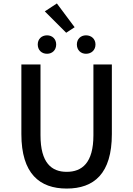

<svg xmlns="http://www.w3.org/2000/svg" viewBox="-20 -1081 773 1114"><path d="M364 -891 413 -923 310 -1061 240 -1015ZM253 -769C284 -769 306 -791 306 -823C306 -854 284 -876 253 -876C221 -876 199 -854 199 -823C199 -791 221 -769 253 -769ZM479 -769C511 -769 534 -791 534 -823C534 -854 511 -876 479 -876C448 -876 426 -854 426 -823C426 -791 448 -769 479 -769ZM367 13C525 13 629 -73 629 -303V-707H522V-296C522 -136 456 -84 367 -84C279 -84 215 -136 215 -296V-707H104V-303C104 -73 210 13 367 13Z"/></svg>

Font: Spoqa Han Sans Neo Medium
Style: Regular
Weight: 500
Designer: [Spoqa Han Sans Neo] Dong-huui Kim ___ Younghwa Kang ___ Yujin Lee ___ [Noto Sans] Ryoko NISHIZUKA ____ (kana & ideograp
Foundry: Spoqa (http://www.spoqa-han-sans.com)
Version: Version 1.100;hotconv 1.0.109;makeotfexe 2.5.65596